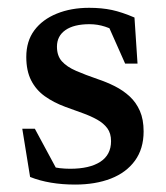

<svg xmlns="http://www.w3.org/2000/svg" viewBox="-20 -474 437 504"><path d="M214 -453.5Q247 -453.5 273.8 -447.8Q300.5 -442 333 -428L341 -307H308.5L254.5 -428.5L297.5 -384Q276 -397.5 256 -404Q236 -410.5 215 -410.5Q174 -410.5 151.8 -395Q129.5 -379.5 129.5 -351.5Q129.5 -327.5 142.5 -313Q155.5 -298.5 179.8 -288Q204 -277.5 236 -266.5Q260 -258.5 281.8 -247.5Q303.5 -236.5 320.5 -220.8Q337.5 -205 347.2 -182.8Q357 -160.5 357 -129Q357 -83.5 334.2 -52.2Q311.5 -21 271 -5.2Q230.5 10.5 177 10.5Q143.5 10.5 113.8 5.5Q84 0.5 59 -9.5L38.5 -136H71.5L140.5 -8L76 -50Q94.5 -42 109.2 -38Q124 -34 137.5 -32.5Q151 -31 164 -31Q215 -31 243.2 -49.2Q271.5 -67.5 271.5 -103.5Q271.5 -124 261.8 -137.2Q252 -150.5 235 -160Q218 -169.5 196.5 -177.2Q175 -185 151.5 -193.5Q120.5 -205 97.5 -221.5Q74.5 -238 61.8 -263Q49 -288 49 -324.5Q49 -366 70.2 -394.5Q91.5 -423 129 -438.2Q166.5 -453.5 214 -453.5Z"/></svg>

Font: Newsreader 16pt 16pt Medium
Style: Regular
Weight: 500
Version: Version 1.003